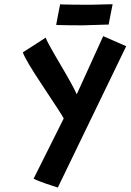

<svg xmlns="http://www.w3.org/2000/svg" viewBox="-20 -840 607 893"><path d="M503.9 -820.3Q500.5 -804.7 494.4 -773.2Q488.3 -741.7 485.4 -725.6H477.1Q377.9 -722.2 364.3 -722.2Q299.8 -722.2 250 -723.6Q248.5 -723.6 245.6 -723.9Q242.7 -724.1 241.2 -724.1Q244.1 -740.2 250.2 -772.2Q256.3 -804.2 259.8 -820.3Q265.6 -819.3 269 -819.3Q316.4 -817.9 401.4 -817.9Q417 -817.9 451.2 -819.1Q485.4 -820.3 495.6 -820.3ZM136.2 -8.8Q160.6 -57.1 206.3 -148.9Q252 -240.7 276.4 -289.1Q267.1 -307.6 180.9 -437Q94.7 -566.4 86.4 -596.7Q104 -607.9 139.4 -630.6Q174.8 -653.3 192.4 -665Q198.2 -646 260.3 -541Q322.3 -436 336.9 -401.4Q357.4 -446.3 398.4 -536.4Q439.5 -626.5 460 -671.9L566.9 -625Q516.6 -521 408 -296.6Q299.3 -72.3 249 32.2Q244.1 30.8 224.6 24.4Q205.1 18.1 193.8 14.2Q182.6 10.3 165.8 3.9Q148.9 -2.4 136.2 -8.8Z"/></svg>

Font: Fantasque Sans Mono
Style: Bold Italic
Weight: 700
Italic angle: -11°
Monospace: yes
Designer: Jany Belluz
Version: Version 1.7.1